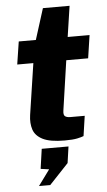

<svg xmlns="http://www.w3.org/2000/svg" viewBox="-60 -714 545 979"><g transform="rotate(-5 212.5 -225.0)"><path d="M250 6.5Q176 6.5 138.5 -12.2Q101 -31 90.2 -63.8Q79.5 -96.5 85.5 -138L125 -400.5H42.5L60.5 -517H148L198 -675.5H334.5L311 -518H423L405.5 -400.5H293.5L256.5 -146.5Q253 -123.5 262.2 -116.8Q271.5 -110 289 -110H362.5L347.5 -7.5Q336.5 -3 314.2 1.8Q292 6.5 250 6.5ZM99 226.5 158 146 115 140 129.5 38.5H266.5L254.5 122.5L156.5 226.5Z"/></g></svg>

Font: Public Sans Thin ExtraBold
Style: Italic
Weight: 800
Italic angle: -8°
Version: Version 2.001